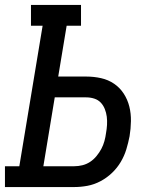

<svg xmlns="http://www.w3.org/2000/svg" viewBox="-29 -755 649 775"><path d="M-9 0V-84H49L143 -651H96V-735H298V-651H240L206 -446H319Q350 -446 379 -439.5Q408 -433 431.5 -417Q455 -401 470.5 -377Q486 -353 493 -325Q500 -297 499.5 -266Q499 -235 494 -205Q489 -179 481 -152.5Q473 -126 458.5 -101.5Q444 -77 423 -57Q402 -37 376.5 -23.5Q351 -10 324 -5Q297 0 271 0ZM146 -84H271Q287 -84 303.5 -88Q320 -92 334.5 -101.5Q349 -111 360.5 -125Q372 -139 380 -154Q388 -169 392.5 -185.5Q397 -202 399 -218Q402 -234 403 -251Q404 -268 402 -284Q400 -300 394 -315Q388 -330 377.5 -341Q367 -352 351.5 -357Q336 -362 319 -362H192Z"/></svg>

Font: Iosevka Etoile Medium Oblique
Style: Regular
Weight: 500
Italic angle: -9°
Designer: Belleve Invis
Foundry: Belleve Invis
Version: Version 15.5.2; ttfautohint (v1.8.4)